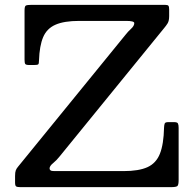

<svg xmlns="http://www.w3.org/2000/svg" viewBox="-20 -770 802 790"><path d="M109 -750H659.5Q670.5 -750 673.2 -746Q676 -742 676 -731V-703.5Q676 -684.5 669.8 -674.2Q663.5 -664 655 -654L225.5 -126.5Q213 -110.5 198.5 -98.8Q184 -87 184 -77Q184 -72 188 -69Q192 -66 204 -66H488Q551 -66 586.8 -82.2Q622.5 -98.5 638 -137.5Q653.5 -176.5 655 -245Q655.5 -256.5 657.8 -262Q660 -267.5 672.5 -267.5H696.5Q709.5 -267.5 712.2 -261.8Q715 -256 715 -244V-29.5Q715 -9 709.8 -4.5Q704.5 0 683.5 0H63.5Q51 0 46.5 -3Q42 -6 42 -19V-45.5Q42 -61.5 45 -69.2Q48 -77 55 -85L496.5 -627Q506.5 -640 519.5 -651.8Q532.5 -663.5 532.5 -675Q532.5 -684 498.5 -684H306.5Q243.5 -684 208 -668.2Q172.5 -652.5 157.5 -617Q142.5 -581.5 140.5 -522Q140.5 -507.5 137 -505Q133.5 -502.5 119 -502.5H100.5Q86.5 -502.5 83.8 -507Q81 -511.5 81 -524.5V-726.5Q81 -744 86.2 -747Q91.5 -750 109 -750Z"/></svg>

Font: Besley Medium
Style: Regular
Weight: 500
Designer: Owen Earl
Foundry: indestructible type*
Version: Version 2.001; ttfautohint (v1.8.3)